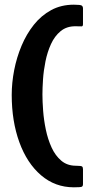

<svg xmlns="http://www.w3.org/2000/svg" viewBox="-20 -720 414 819"><path d="M334 65Q334 74 329 76.5Q324 79 295 79Q215 79 155 27.5Q95 -24 62.5 -113.5Q30 -203 30 -315Q30 -367 40.5 -421Q51 -475 72 -525Q93 -575 124.5 -614.5Q156 -654 198.5 -677Q241 -700 295 -700Q324 -700 329 -696Q334 -692 334 -684V-617Q334 -607 327.5 -607.5Q321 -608 301 -608Q264 -608 238.5 -587Q213 -566 197.5 -532Q182 -498 174 -458.5Q166 -419 163.5 -381.5Q161 -344 161 -317Q161 -287 164 -247.5Q167 -208 175.5 -167Q184 -126 200 -91Q216 -56 241.5 -34.5Q267 -13 304 -13Q327 -13 330.5 -9.5Q334 -6 334 2Z"/></svg>

Font: Glory Thin ExtraBold
Style: Regular
Weight: 800
Version: Version 1.011